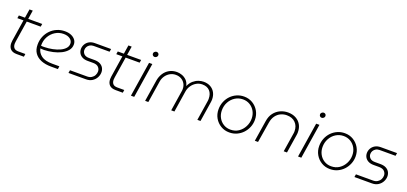

<svg xmlns="http://www.w3.org/2000/svg" viewBox="25 -1659 5603 2643"><g transform="rotate(20 2826.5 -337.5)"><path d="M213 0Q150 0 120 -31.5Q90 -63 90 -117Q90 -135 93 -155L168 -638H216L141 -159Q138 -141 138 -125Q138 -87 157.5 -64.5Q177 -42 223 -42H324L318 0ZM52 -468 59 -510H401L394 -468Z M715 0Q632 0 570 -24.5Q508 -49 473 -98Q438 -147 438 -222Q438 -286 460 -340Q482 -394 522 -435.5Q562 -477 615.5 -500Q669 -523 732 -523Q787 -523 825.5 -505.5Q864 -488 885.5 -459Q907 -430 907 -392Q907 -342 875 -303.5Q843 -265 790.5 -238.5Q738 -212 674.5 -198Q611 -184 547 -182Q533 -182 519 -183Q505 -184 492 -185Q504 -123 557.5 -83Q611 -43 718 -43H822L816 0ZM488 -223Q499 -222 511.5 -221Q524 -220 536 -221Q598 -222 656 -234Q714 -246 759.5 -267Q805 -288 831.5 -318Q858 -348 858 -386Q858 -428 822 -455Q786 -482 726 -482Q660 -482 605.5 -448Q551 -414 519 -356.5Q487 -299 488 -227Q488 -226 488 -225.5Q488 -225 488 -223Z M971 0 978 -42H1227Q1266 -42 1293 -59Q1320 -76 1333.5 -102.5Q1347 -129 1347 -157Q1347 -193 1321.5 -219.5Q1296 -246 1242 -246H1162Q1115 -246 1083 -263Q1051 -280 1035 -308Q1019 -336 1019 -369Q1019 -404 1036.5 -436.5Q1054 -469 1088.5 -489.5Q1123 -510 1172 -510H1410L1403 -468H1170Q1138 -468 1115 -454Q1092 -440 1080 -418.5Q1068 -397 1068 -373Q1068 -340 1092 -315Q1116 -290 1168 -290H1245Q1297 -290 1330 -272.5Q1363 -255 1379 -226Q1395 -197 1395 -163Q1395 -123 1375 -85.5Q1355 -48 1317.5 -24Q1280 0 1227 0Z M1662 0Q1599 0 1569 -31.5Q1539 -63 1539 -117Q1539 -135 1542 -155L1617 -638H1665L1590 -159Q1587 -141 1587 -125Q1587 -87 1606.5 -64.5Q1626 -42 1672 -42H1773L1767 0ZM1501 -468 1508 -510H1850L1843 -468Z M1886 0 1966 -510H2014L1934 0ZM2009 -612Q1993 -612 1982.5 -622.5Q1972 -633 1972 -649Q1972 -659 1977.5 -667.5Q1983 -676 1993 -682Q2003 -688 2014 -688Q2029 -688 2039.5 -678Q2050 -668 2050 -653Q2050 -640 2043.5 -631Q2037 -622 2027.5 -617Q2018 -612 2009 -612Z M2094 0 2144 -318Q2154 -375 2183.5 -421.5Q2213 -468 2261.5 -495.5Q2310 -523 2373 -523Q2408 -523 2445.5 -510Q2483 -497 2513.5 -467.5Q2544 -438 2556 -386H2557Q2580 -437 2615.5 -467Q2651 -497 2689.5 -510Q2728 -523 2762 -523Q2823 -523 2866 -498Q2909 -473 2931.5 -430Q2954 -387 2954 -332Q2954 -320 2952.5 -307.5Q2951 -295 2949 -282L2905 0H2859L2904 -287Q2906 -297 2906.5 -306.5Q2907 -316 2907 -325Q2907 -398 2868 -440Q2829 -482 2758 -482Q2711 -482 2671 -458.5Q2631 -435 2604.5 -396Q2578 -357 2571 -310L2523 0H2476L2522 -295Q2524 -304 2524.5 -312.5Q2525 -321 2525 -329Q2525 -374 2505 -408Q2485 -442 2450.5 -461.5Q2416 -481 2371 -481Q2324 -481 2286 -459Q2248 -437 2223 -400.5Q2198 -364 2191 -319L2141 0Z M3329 13Q3260 13 3204 -20.5Q3148 -54 3115.5 -110.5Q3083 -167 3083 -237Q3083 -296 3104 -348Q3125 -400 3162.5 -439Q3200 -478 3250 -500Q3300 -522 3357 -522Q3427 -522 3482.5 -488.5Q3538 -455 3571 -398Q3604 -341 3604 -269Q3604 -213 3583 -162Q3562 -111 3525.5 -72Q3489 -33 3439 -10Q3389 13 3329 13ZM3331 -29Q3399 -29 3449 -63Q3499 -97 3527.5 -152Q3556 -207 3556 -269Q3556 -329 3529.5 -377Q3503 -425 3457.5 -452.5Q3412 -480 3355 -480Q3292 -480 3241 -447.5Q3190 -415 3160.5 -360.5Q3131 -306 3131 -240Q3131 -181 3157 -133Q3183 -85 3228.5 -57Q3274 -29 3331 -29Z M3701 0 3749 -305Q3760 -378 3797 -426Q3834 -474 3887 -498.5Q3940 -523 3999 -523Q4066 -523 4115.5 -496Q4165 -469 4191.5 -422Q4218 -375 4218 -315Q4218 -305 4217.5 -294.5Q4217 -284 4215 -273L4172 0H4124L4167 -274Q4169 -284 4169.5 -293Q4170 -302 4170 -311Q4170 -386 4123.5 -433.5Q4077 -481 3995 -481Q3951 -481 3909 -462Q3867 -443 3837 -402.5Q3807 -362 3797 -300L3748 0Z M4334 0 4414 -510H4462L4382 0ZM4457 -612Q4441 -612 4430.5 -622.5Q4420 -633 4420 -649Q4420 -659 4425.5 -667.5Q4431 -676 4441 -682Q4451 -688 4462 -688Q4477 -688 4487.5 -678Q4498 -668 4498 -653Q4498 -640 4491.5 -631Q4485 -622 4475.5 -617Q4466 -612 4457 -612Z M4804 13Q4735 13 4679 -20.5Q4623 -54 4590.5 -110.5Q4558 -167 4558 -237Q4558 -296 4579 -348Q4600 -400 4637.5 -439Q4675 -478 4725 -500Q4775 -522 4832 -522Q4902 -522 4957.5 -488.5Q5013 -455 5046 -398Q5079 -341 5079 -269Q5079 -213 5058 -162Q5037 -111 5000.5 -72Q4964 -33 4914 -10Q4864 13 4804 13ZM4806 -29Q4874 -29 4924 -63Q4974 -97 5002.5 -152Q5031 -207 5031 -269Q5031 -329 5004.5 -377Q4978 -425 4932.5 -452.5Q4887 -480 4830 -480Q4767 -480 4716 -447.5Q4665 -415 4635.5 -360.5Q4606 -306 4606 -240Q4606 -181 4632 -133Q4658 -85 4703.5 -57Q4749 -29 4806 -29Z M5160 0 5167 -42H5416Q5455 -42 5482 -59Q5509 -76 5522.5 -102.5Q5536 -129 5536 -157Q5536 -193 5510.5 -219.5Q5485 -246 5431 -246H5351Q5304 -246 5272 -263Q5240 -280 5224 -308Q5208 -336 5208 -369Q5208 -404 5225.5 -436.5Q5243 -469 5277.5 -489.5Q5312 -510 5361 -510H5599L5592 -468H5359Q5327 -468 5304 -454Q5281 -440 5269 -418.5Q5257 -397 5257 -373Q5257 -340 5281 -315Q5305 -290 5357 -290H5434Q5486 -290 5519 -272.5Q5552 -255 5568 -226Q5584 -197 5584 -163Q5584 -123 5564 -85.5Q5544 -48 5506.5 -24Q5469 0 5416 0Z"/></g></svg>

Font: MuseoModerno ExtraLight
Style: Italic
Weight: 250
Italic angle: -9°
Designer: Pablo Cosgaya, Héctor Gatti, Marcela Romero, and the Authors of The MuseoModerno Project.
Foundry: Omnibus-Type Team
Version: Version 1.003